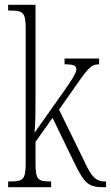

<svg xmlns="http://www.w3.org/2000/svg" viewBox="-20 -780 462 800"><path d="M14 0H193V-24H190C139 -24 128 -31 128 -99V-189L199 -289L290 -101C334 -10 352 0 415 0H422V-24H416C376 -24 358 -49 327 -117L226 -323L282 -403C344 -492 357 -512 393 -512V-536H249V-512C287 -512 298 -507 298 -491C298 -476 282 -449 223 -367L124 -227C128 -263 128 -337 128 -373V-760H14V-736H21C76 -736 87 -729 87 -661V-100C87 -31 76 -24 21 -24H14Z"/></svg>

Font: Noto Serif Armenian ExtraCondensed ExtraLight
Style: Regular
Weight: 200
Width: 2
Designer: Monotype Design Team
Foundry: Monotype Imaging Inc.
Version: Version 2.008